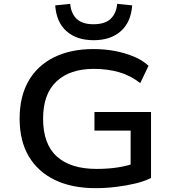

<svg xmlns="http://www.w3.org/2000/svg" viewBox="-20 -969 909 998"><path d="M476 9Q354 9 265.5 -33.5Q177 -76 129.5 -156.5Q82 -237 82 -352Q82 -467 128 -547.5Q174 -628 260.5 -671Q347 -714 465 -714Q524 -714 577 -704Q630 -694 675.5 -675Q721 -656 752 -627L709 -537Q658 -577 598 -594Q538 -611 467 -611Q344 -611 274 -546Q204 -481 204 -352Q204 -220 275.5 -155.5Q347 -91 482 -91Q542 -91 593.5 -99Q645 -107 689 -124L659 -78V-290H471V-387H765V-44Q732 -27 684.5 -15.5Q637 -4 583.5 2.5Q530 9 476 9ZM467 -760Q378 -760 325.5 -807Q273 -854 267 -941L345 -949Q349 -899 378.5 -871Q408 -843 466 -843Q526 -843 555.5 -871.5Q585 -900 589 -949L667 -941Q661 -854 608 -807Q555 -760 467 -760Z"/></svg>

Font: Nunito Sans 7pt SemiExpanded SemiBold
Style: Regular
Weight: 600
Width: 6
Designer: Vernon Adams
Foundry: Vernon Adams
Version: Version 3.101;gftools[0.9.27]